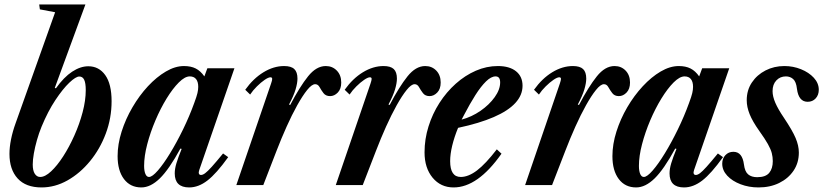

<svg xmlns="http://www.w3.org/2000/svg" viewBox="-20 -831 3696 862"><path d="M166.5 10.5Q96 10.5 59.2 -29.8Q22.5 -70 22.5 -140Q22.5 -170 29.5 -205.2Q36.5 -240.5 50.5 -279L227.5 -776L159 -789L156 -811H363.5L226 -436.5L231 -434.5Q267 -485 304 -509.2Q341 -533.5 376.5 -533.5Q424 -533.5 452.5 -493.8Q481 -454 481 -376.5Q481 -301 455 -231.5Q429 -162 384.2 -107.5Q339.5 -53 283.2 -21.2Q227 10.5 166.5 10.5ZM160.5 -36.5Q182.5 -36.5 209.5 -61.8Q236.5 -87 263.8 -129.2Q291 -171.5 314 -223Q337 -274.5 351 -327.5Q365 -380.5 365 -426.5Q365 -458 358 -472.8Q351 -487.5 336 -487.5Q320.5 -487.5 291.2 -459.8Q262 -432 228.5 -381.5Q195 -331 166.5 -262Q155 -234 146 -202.5Q137 -171 132 -142.2Q127 -113.5 127 -92.5Q127 -65 136.2 -50.8Q145.5 -36.5 160.5 -36.5Z M614.5 10.5Q565 10.5 536.5 -27.2Q508 -65 508 -130Q508 -183.5 526 -240.2Q544 -297 574.8 -349.5Q605.5 -402 644.2 -443.8Q683 -485.5 724.8 -510Q766.5 -534.5 806 -534.5Q837 -534.5 858.8 -523.5Q880.5 -512.5 897.5 -488L911 -524.5H1032.5L874.5 -67.5Q871 -57.5 873 -51.5Q875 -45.5 882.5 -45.5Q890.5 -45.5 901.2 -53.5Q912 -61.5 930.8 -82.2Q949.5 -103 981.5 -142L1004.5 -125.5Q951.5 -51.5 911.2 -20.5Q871 10.5 829.5 10.5Q764.5 10.5 764.5 -52.5Q764.5 -73 772 -98Q779.5 -123 795.5 -162.5L790 -164Q739 -70.5 697.5 -30Q656 10.5 614.5 10.5ZM649 -36.5Q663.5 -36.5 688.8 -65.5Q714 -94.5 743.5 -142.8Q773 -191 801.8 -250Q830.5 -309 852 -368.5Q863 -398 866.5 -413.2Q870 -428.5 870 -441Q870 -464 860.2 -476Q850.5 -488 832 -488Q810 -488 782.8 -460.8Q755.5 -433.5 728 -388.8Q700.5 -344 677.8 -290.5Q655 -237 641 -183.5Q627 -130 627 -86.5Q627 -63.5 632.8 -50Q638.5 -36.5 649 -36.5Z M1041 0 1197 -456Q1199.5 -463.5 1200.8 -468.5Q1202 -473.5 1202 -476.5Q1202 -484 1194.5 -484Q1185 -484 1168.2 -472.5Q1151.5 -461 1133.5 -443.2Q1115.5 -425.5 1103 -406.5L1081 -428Q1117 -478.5 1162.8 -506.5Q1208.5 -534.5 1255.5 -534.5Q1287 -534.5 1301.2 -521Q1315.5 -507.5 1315.5 -478Q1315.5 -458 1307 -429.5Q1298.5 -401 1277.5 -361.5L1283 -360Q1326 -442 1363 -488.2Q1400 -534.5 1442.5 -534.5Q1472.5 -534.5 1492.2 -514Q1512 -493.5 1512 -460.5Q1512 -431.5 1496.5 -415.5Q1481 -399.5 1462 -399.5Q1442.5 -399.5 1432.2 -413Q1422 -426.5 1414.8 -439.8Q1407.5 -453 1395 -453Q1380 -453 1359.2 -427.2Q1338.5 -401.5 1314.5 -358.5Q1290.5 -315.5 1266.8 -262.5Q1243 -209.5 1222 -155L1162 0Z M1487.5 0 1643.5 -456Q1646 -463.5 1647.2 -468.5Q1648.5 -473.5 1648.5 -476.5Q1648.5 -484 1641 -484Q1631.5 -484 1614.8 -472.5Q1598 -461 1580 -443.2Q1562 -425.5 1549.5 -406.5L1527.5 -428Q1563.5 -478.5 1609.2 -506.5Q1655 -534.5 1702 -534.5Q1733.5 -534.5 1747.8 -521Q1762 -507.5 1762 -478Q1762 -458 1753.5 -429.5Q1745 -401 1724 -361.5L1729.5 -360Q1772.5 -442 1809.5 -488.2Q1846.5 -534.5 1889 -534.5Q1919 -534.5 1938.8 -514Q1958.5 -493.5 1958.5 -460.5Q1958.5 -431.5 1943 -415.5Q1927.5 -399.5 1908.5 -399.5Q1889 -399.5 1878.8 -413Q1868.5 -426.5 1861.2 -439.8Q1854 -453 1841.5 -453Q1826.5 -453 1805.8 -427.2Q1785 -401.5 1761 -358.5Q1737 -315.5 1713.2 -262.5Q1689.5 -209.5 1668.5 -155L1608.5 0Z M2016.5 10.5Q1958.5 10.5 1922.2 -33.2Q1886 -77 1886 -147Q1886 -206.5 1903.8 -263.2Q1921.5 -320 1953 -369Q1984.5 -418 2026.2 -455.2Q2068 -492.5 2116.2 -513.5Q2164.5 -534.5 2215 -534.5Q2267.5 -534.5 2296.8 -511Q2326 -487.5 2326 -446Q2326 -404 2293.8 -368.8Q2261.5 -333.5 2197 -305.5Q2132.5 -277.5 2036.5 -257Q2019.5 -215.5 2010.2 -177Q2001 -138.5 2001 -107.5Q2001 -36.5 2048.5 -36.5Q2083 -36.5 2121.8 -66Q2160.5 -95.5 2210.5 -160.5L2231.5 -141Q2125 10.5 2016.5 10.5ZM2052.5 -294Q2097.5 -306 2137 -333.2Q2176.5 -360.5 2201 -394.8Q2225.5 -429 2225.5 -461Q2225.5 -488 2205 -488Q2185 -488 2162 -465.5Q2139 -443 2114.2 -404Q2089.5 -365 2064 -316Z M2337.5 0 2493.5 -456Q2496 -463.5 2497.2 -468.5Q2498.5 -473.5 2498.5 -476.5Q2498.5 -484 2491 -484Q2481.5 -484 2464.8 -472.5Q2448 -461 2430 -443.2Q2412 -425.5 2399.5 -406.5L2377.5 -428Q2413.5 -478.5 2459.2 -506.5Q2505 -534.5 2552 -534.5Q2583.5 -534.5 2597.8 -521Q2612 -507.5 2612 -478Q2612 -458 2603.5 -429.5Q2595 -401 2574 -361.5L2579.5 -360Q2622.5 -442 2659.5 -488.2Q2696.5 -534.5 2739 -534.5Q2769 -534.5 2788.8 -514Q2808.5 -493.5 2808.5 -460.5Q2808.5 -431.5 2793 -415.5Q2777.5 -399.5 2758.5 -399.5Q2739 -399.5 2728.8 -413Q2718.5 -426.5 2711.2 -439.8Q2704 -453 2691.5 -453Q2676.5 -453 2655.8 -427.2Q2635 -401.5 2611 -358.5Q2587 -315.5 2563.2 -262.5Q2539.5 -209.5 2518.5 -155L2458.5 0Z M2836 10.5Q2786.5 10.5 2758 -27.2Q2729.5 -65 2729.5 -130Q2729.5 -183.5 2747.5 -240.2Q2765.5 -297 2796.2 -349.5Q2827 -402 2865.8 -443.8Q2904.5 -485.5 2946.2 -510Q2988 -534.5 3027.5 -534.5Q3058.5 -534.5 3080.2 -523.5Q3102 -512.5 3119 -488L3132.5 -524.5H3254L3096 -67.5Q3092.5 -57.5 3094.5 -51.5Q3096.5 -45.5 3104 -45.5Q3112 -45.5 3122.8 -53.5Q3133.5 -61.5 3152.2 -82.2Q3171 -103 3203 -142L3226 -125.5Q3173 -51.5 3132.8 -20.5Q3092.5 10.5 3051 10.5Q2986 10.5 2986 -52.5Q2986 -73 2993.5 -98Q3001 -123 3017 -162.5L3011.5 -164Q2960.5 -70.5 2919 -30Q2877.5 10.5 2836 10.5ZM2870.5 -36.5Q2885 -36.5 2910.2 -65.5Q2935.5 -94.5 2965 -142.8Q2994.5 -191 3023.2 -250Q3052 -309 3073.5 -368.5Q3084.5 -398 3088 -413.2Q3091.5 -428.5 3091.5 -441Q3091.5 -464 3081.8 -476Q3072 -488 3053.5 -488Q3031.5 -488 3004.2 -460.8Q2977 -433.5 2949.5 -388.8Q2922 -344 2899.2 -290.5Q2876.5 -237 2862.5 -183.5Q2848.5 -130 2848.5 -86.5Q2848.5 -63.5 2854.2 -50Q2860 -36.5 2870.5 -36.5Z M3385.5 10.5Q3342 10.5 3304.8 -3.8Q3267.5 -18 3245 -42.2Q3222.5 -66.5 3222.5 -96Q3222.5 -119.5 3236.8 -134.5Q3251 -149.5 3272.5 -149.5Q3293 -149.5 3304.8 -135Q3316.5 -120.5 3320 -92.5Q3324 -60.5 3339 -48Q3354 -35.5 3379.5 -35.5Q3417.5 -35.5 3433.5 -55Q3449.5 -74.5 3449.5 -107.5Q3449.5 -126 3445 -143.5Q3440.5 -161 3427.5 -184.2Q3414.5 -207.5 3389 -243Q3358.5 -286 3345.5 -318.5Q3332.5 -351 3332.5 -381Q3332.5 -426 3355.5 -460.5Q3378.5 -495 3417 -514.8Q3455.5 -534.5 3501.5 -534.5Q3541 -534.5 3576.2 -520.2Q3611.5 -506 3633.8 -481.8Q3656 -457.5 3656 -428Q3656 -404.5 3642 -389.2Q3628 -374 3606 -374Q3565.5 -374 3558 -432Q3554.5 -464 3541 -476Q3527.5 -488 3508.5 -488Q3482.5 -488 3465.5 -470Q3448.5 -452 3448.5 -422Q3448.5 -398 3461 -369.2Q3473.5 -340.5 3499 -303Q3537.5 -245.5 3552 -211.2Q3566.5 -177 3566.5 -146Q3566.5 -100 3542.8 -64.8Q3519 -29.5 3478.2 -9.5Q3437.5 10.5 3385.5 10.5Z"/></svg>

Font: Libre Caslon Condensed
Style: Italic
Weight: 400
Italic angle: -22.583°
Designer: Pablo Impallari, Rodrigo Fuenzalida, Katja Schimmel, Ertekin Erdin
Foundry: Pablo Impallari, Rodrigo Fuenzalida
Version: Version 2.000;gftools[0.9.33]